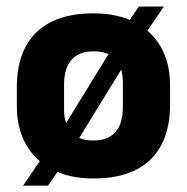

<svg xmlns="http://www.w3.org/2000/svg" viewBox="-20 -548 588 604"><path d="M274 13.5Q199 13.5 145.2 -14.2Q91.5 -42 62.2 -93Q33 -144 33 -212.5V-273Q33 -387 94.8 -446.5Q156.5 -506 274 -506Q349.5 -506 403.5 -478.2Q457.5 -450.5 486.2 -399.8Q515 -349 515 -280V-219.5Q515 -106 453.5 -46.2Q392 13.5 274 13.5ZM52.5 36 129.5 -76.5 163.5 -121 346.5 -419 370.5 -459.5 417 -527.5H495.5L420 -416.5L389 -374L206.5 -77L182 -38L131 36ZM274 -106Q320 -106 343.2 -132.8Q366.5 -159.5 366.5 -210.5V-289Q366.5 -334.5 344.2 -360.5Q322 -386.5 274 -386.5Q228.5 -386.5 205 -359.8Q181.5 -333 181.5 -282V-203.5Q181.5 -158 204 -132Q226.5 -106 274 -106Z"/></svg>

Font: Anek Latin
Style: Bold
Weight: 700
Designer: Yesha Goshar
Foundry: Ek Type
Version: Version 1.003